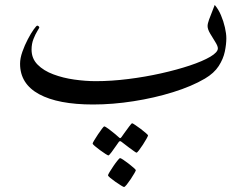

<svg xmlns="http://www.w3.org/2000/svg" viewBox="-20 -394 997 775"><path d="M893.6 -239.3Q893.6 -215.3 887.5 -185.8Q881.3 -156.2 862.8 -127.4Q844.2 -98.6 807.1 -76.7Q753.9 -45.4 678.5 -22Q603 1.5 519 14.6Q435.1 27.8 355.5 27.8Q214.4 27.8 137.7 -13.9Q61 -55.7 61 -136.7Q61 -158.7 70.3 -185.1Q79.6 -211.4 92.3 -235.6Q105 -259.8 116 -275.1Q127 -290.5 130.4 -290.5Q132.8 -290.5 135.7 -288.1Q138.7 -285.6 138.7 -283.2Q138.7 -281.7 130.9 -269Q123 -256.3 115.2 -236.8Q107.4 -217.3 107.4 -193.8Q107.4 -157.7 131.8 -133.1Q156.2 -108.4 195.6 -93.8Q234.9 -79.1 280 -72.8Q325.2 -66.4 366.7 -66.4Q429.2 -66.4 497.6 -75Q565.9 -83.5 630.1 -97.9Q694.3 -112.3 746.3 -129.6Q798.3 -147 828.9 -165Q859.4 -183.1 859.4 -198.7Q859.4 -208 849.1 -224.4Q838.9 -240.7 828.4 -258.3Q817.9 -275.9 817.9 -289.1Q817.9 -298.3 824 -315.4Q830.1 -332.5 837.2 -349.4Q844.2 -366.2 846.7 -374Q861.3 -357.4 871.8 -332.8Q882.3 -308.1 887.9 -283.2Q893.6 -258.3 893.6 -239.3ZM528.3 293Q528.3 294.9 522.2 305.7Q516.1 316.4 507.6 329.1Q499 341.8 491.5 351.3Q483.9 360.8 480.5 360.8Q478.5 360.8 468.5 354.7Q458.5 348.6 446.3 340.1Q434.1 331.5 425 324Q416 316.4 416 313.5Q416 311 422.6 300Q429.2 289.1 438 276.1Q446.8 263.2 454.6 253.7Q462.4 244.1 464.4 244.1Q467.3 244.1 477.3 250.7Q487.3 257.3 499 266.4Q510.7 275.4 519.5 283.2Q528.3 291 528.3 293ZM577.6 152.3Q577.6 154.8 571.5 165.8Q565.4 176.8 556.9 189.9Q548.3 203.1 541 212.6Q533.7 222.2 530.8 222.2Q529.3 222.2 520.3 215.8Q511.2 209.5 499.8 200.9Q488.3 192.4 479.7 185.5Q471.2 178.7 470.2 178.2Q467.3 175.8 464.8 175.8Q462.4 175.8 460 178.2Q459 179.2 449.7 192.9Q440.4 206.5 430.4 220Q420.4 233.4 417.5 233.4Q415.5 233.4 405.5 227.1Q395.5 220.7 383.5 211.9Q371.6 203.1 362.8 195.6Q354 188 354 185.5Q354 182.6 360.6 171.9Q367.2 161.1 375.7 148.2Q384.3 135.3 391.6 125.7Q398.9 116.2 400.4 116.2Q404.8 116.2 418.5 126.5Q432.1 136.7 444.8 147.2Q457.5 157.7 458.5 159.2Q462.9 163.6 464.8 163.6Q467.8 163.6 471.2 158.2Q472.2 156.7 481.7 143.3Q491.2 129.9 501.2 116.7Q511.2 103.5 513.2 103.5Q515.6 103.5 525.6 110.4Q535.6 117.2 547.9 126.2Q560.1 135.3 568.8 143.1Q577.6 150.9 577.6 152.3Z"/></svg>

Font: Scheherazade New
Style: Regular
Weight: 400
Designer: SIL International
Foundry: SIL International
Version: Version 4.000